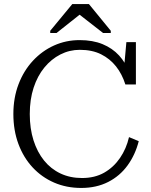

<svg xmlns="http://www.w3.org/2000/svg" viewBox="-20 -918 746 948"><path d="M374 -672Q323 -672 278 -649Q233 -626 199 -584.5Q165 -543 146 -485Q127 -427 127 -355Q127 -283 145.5 -225Q164 -167 197.5 -125.5Q231 -84 278.5 -61.5Q326 -39 385 -39Q448 -39 494.5 -65.5Q541 -92 572.5 -138Q604 -184 617 -241L665 -221Q648 -154 610 -101.5Q572 -49 514 -19.5Q456 10 381 10Q308 10 247 -16.5Q186 -43 141 -91.5Q96 -140 71 -207Q46 -274 46 -355Q46 -435 71.5 -502Q97 -569 142.5 -618Q188 -667 247 -693.5Q306 -720 373 -720Q438 -720 486.5 -700Q535 -680 568 -644Q601 -608 618 -559L590 -555L604 -710H651V-501H599Q583 -552 553 -590Q523 -628 479 -650Q435 -672 374 -672ZM419 -898H337L228 -766V-755H259L384 -854H362L489 -755H527V-766Z"/></svg>

Font: Roboto Serif 36pt Light
Style: Regular
Weight: 300
Designer: Greg Gazdowicz
Foundry: Commercial Type
Version: Version 1.008